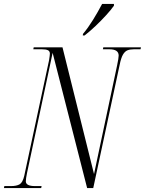

<svg xmlns="http://www.w3.org/2000/svg" viewBox="-43 -954 735 974"><path d="M-23 0 -21 -10H12Q41 -10 56.5 -19Q72 -28 80 -62L206 -649Q210 -674 210 -682Q210 -695 199.5 -699.5Q189 -704 170 -704H126L128 -714H274L434 -71L551 -622Q559 -660 559 -672Q559 -704 512 -704H479L481 -714H672L670 -704H636Q616 -704 603 -698.5Q590 -693 580.5 -676.5Q571 -660 564 -625L430 0H399L224 -686L94 -76Q91 -61 89.5 -51Q88 -41 88 -34Q88 -10 135 -10H168L166 0ZM378 -782Q404 -813 429 -853.5Q454 -894 475 -934H535V-925Q521 -905 496 -877.5Q471 -850 441.5 -822Q412 -794 386 -774H377Z"/></svg>

Font: Noto Serif Display ExtraCondensed Light
Style: Italic
Weight: 300
Width: 2
Italic angle: -12°
Designer: Monotype Design Team
Foundry: Monotype Imaging Inc.
Version: Version 2.009